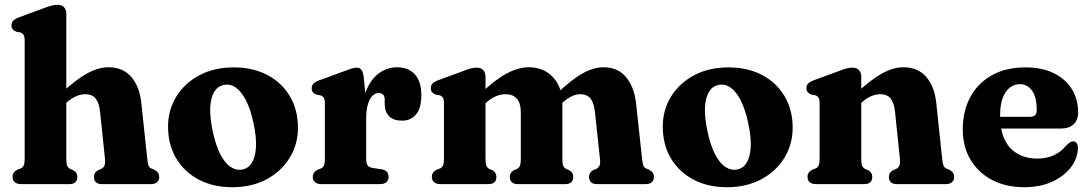

<svg xmlns="http://www.w3.org/2000/svg" viewBox="-20 -769 4552 802"><path d="M257 -711.5V-106Q257 -85 260.8 -76.5Q264.5 -68 273 -63.5L286 -58Q303 -48.5 303 -30.5Q303 0 269.5 0H68Q50.5 0 41.5 -8Q32.5 -16 32.5 -30Q32.5 -40.5 37.8 -48Q43 -55.5 53.5 -60.5L67 -65.5Q75 -69.5 79 -77.8Q83 -86 83 -106V-600.5Q83 -617 78.2 -623.8Q73.5 -630.5 65 -633.5L48 -636.5Q38 -640.5 33 -646.8Q28 -653 28 -663Q28 -674.5 34.8 -682Q41.5 -689.5 58 -696L159 -733.5Q180.5 -741.5 194 -745.2Q207.5 -749 221 -749Q238.5 -749 247.8 -738.5Q257 -728 257 -711.5ZM240.5 -325 212 -357 232 -376Q296.5 -436.5 343.8 -462.2Q391 -488 432.5 -488Q494.5 -488 529.2 -446.8Q564 -405.5 570.5 -337L595 -106.5Q597 -86.5 600.2 -78Q603.5 -69.5 611.5 -65.5L624 -60.5Q634.5 -55 639.8 -47.8Q645 -40.5 645 -30Q645 -16 636.2 -8Q627.5 0 610 0H406Q372.5 0 372.5 -30.5Q372.5 -48.5 389.5 -58L403 -63.5Q411.5 -68 416 -76.5Q420.5 -85 418.5 -106L398 -302.5Q394 -339 379.8 -357.2Q365.5 -375.5 336 -375.5Q318.5 -375.5 299 -367.5Q279.5 -359.5 259 -341.5Z M956.5 -487.5Q1036.5 -487.5 1096.8 -455.8Q1157 -424 1190.8 -367.2Q1224.5 -310.5 1224.5 -235.5Q1224.5 -165.5 1189.5 -109Q1154.5 -52.5 1093 -19.8Q1031.5 13 950 13Q870 13 809.8 -19Q749.5 -51 715.8 -108Q682 -165 682 -240Q682 -310 716.8 -366Q751.5 -422 813.2 -454.8Q875 -487.5 956.5 -487.5ZM993 -61Q1018 -66 1032.5 -89.8Q1047 -113.5 1049.2 -155Q1051.5 -196.5 1039 -254.5Q1026.5 -313 1007.2 -350.2Q988 -387.5 964.2 -403.8Q940.5 -420 914.5 -414Q890 -409.5 875.2 -386Q860.5 -362.5 858.2 -321.2Q856 -280 868.5 -221Q881 -162 900.2 -124.8Q919.5 -87.5 943.2 -71.8Q967 -56 993 -61Z M1489.5 -265Q1489.5 -340 1509.5 -389.5Q1529.5 -439 1563.5 -463.5Q1597.5 -488 1638 -488Q1686 -488 1713 -458.2Q1740 -428.5 1740 -371.5Q1740 -317 1717.8 -291Q1695.5 -265 1660 -265Q1624 -265 1605.8 -283Q1587.5 -301 1587 -332.5V-352Q1587 -366.5 1580.5 -373.5Q1574 -380.5 1561.5 -380.5Q1548 -380.5 1536 -369Q1524 -357.5 1516.8 -333.5Q1509.5 -309.5 1509.5 -272.5ZM1499.5 -446.5 1509.5 -338.5V-106Q1509.5 -88 1515.2 -79Q1521 -70 1536.5 -67.5L1575 -61.5Q1589.5 -59 1596.2 -51Q1603 -43 1603 -30Q1603 -16 1593.8 -8Q1584.5 0 1567 0H1322Q1305 0 1295.8 -8Q1286.5 -16 1286.5 -30Q1286.5 -40.5 1291.8 -47.8Q1297 -55 1307.5 -60.5L1321 -65.5Q1329 -69.5 1333 -77.8Q1337 -86 1337 -106V-337Q1337 -354 1332.5 -360.8Q1328 -367.5 1319 -370.5L1302 -373.5Q1292.5 -377 1287.2 -383.5Q1282 -390 1282 -400Q1282 -411.5 1289 -419.2Q1296 -427 1312 -433L1412 -469.5Q1435.5 -478.5 1448.5 -482.5Q1461.5 -486.5 1470 -486.5Q1482.5 -486.5 1489.5 -477.5Q1496.5 -468.5 1499.5 -446.5Z M2008 -449V-106Q2008 -85 2011.8 -76.5Q2015.5 -68 2023.5 -63.5L2037 -58Q2053.5 -48.5 2053.5 -30.5Q2053.5 0 2020 0H1819.5Q1802 0 1793 -8Q1784 -16 1784 -30Q1784 -40.5 1789.2 -48Q1794.5 -55.5 1805 -60.5L1818.5 -65.5Q1826.5 -69.5 1830.5 -77.8Q1834.5 -86 1834.5 -106V-337.5Q1834.5 -354.5 1830 -361.2Q1825.5 -368 1816.5 -371L1799.5 -374Q1789.5 -378 1784.5 -384.2Q1779.5 -390.5 1779.5 -400.5Q1779.5 -412 1786.2 -419.5Q1793 -427 1809.5 -433.5L1910 -470.5Q1931 -479 1944.8 -482.8Q1958.5 -486.5 1972 -486.5Q1989 -486.5 1998.5 -476Q2008 -465.5 2008 -449ZM1993 -324.5 1964 -356.5 1984.5 -376Q2049.5 -437.5 2098 -462.8Q2146.5 -488 2188.5 -488Q2252 -488 2290.5 -446Q2329 -404 2329 -334.5V-106Q2329 -85 2332.8 -76.5Q2336.5 -68 2345 -63.5L2357.5 -58Q2374.5 -48.5 2374.5 -30.5Q2374.5 0 2340.5 0H2143.5Q2109.5 0 2109.5 -30.5Q2109.5 -48.5 2126.5 -58L2139.5 -63.5Q2148.5 -68 2152 -76.8Q2155.5 -85.5 2155.5 -106.5V-301Q2155.5 -338 2138.8 -356.8Q2122 -375.5 2092.5 -375.5Q2073 -375.5 2052.8 -367.5Q2032.5 -359.5 2011.5 -341ZM2312.5 -325 2283.5 -357 2304 -376Q2366.5 -436 2412.8 -462Q2459 -488 2500 -488Q2561 -488 2595.2 -446.8Q2629.5 -405.5 2637 -336.5L2662 -106Q2664 -86 2667.2 -77.8Q2670.5 -69.5 2678.5 -65.5L2690.5 -60.5Q2701 -55 2706.2 -47.8Q2711.5 -40.5 2711.5 -30Q2711.5 -16 2702.8 -8Q2694 0 2676.5 0H2474Q2440.5 0 2440.5 -30.5Q2440.5 -48.5 2457 -58L2470.5 -63.5Q2479 -68 2483.8 -76.8Q2488.5 -85.5 2486 -106.5L2465 -302Q2461 -338.5 2446.8 -357Q2432.5 -375.5 2404 -375.5Q2387 -375.5 2369 -367.2Q2351 -359 2331 -341.5Z M3023 -487.5Q3103 -487.5 3163.2 -455.8Q3223.5 -424 3257.2 -367.2Q3291 -310.5 3291 -235.5Q3291 -165.5 3256 -109Q3221 -52.5 3159.5 -19.8Q3098 13 3016.5 13Q2936.5 13 2876.2 -19Q2816 -51 2782.2 -108Q2748.5 -165 2748.5 -240Q2748.5 -310 2783.2 -366Q2818 -422 2879.8 -454.8Q2941.5 -487.5 3023 -487.5ZM3059.5 -61Q3084.5 -66 3099 -89.8Q3113.5 -113.5 3115.8 -155Q3118 -196.5 3105.5 -254.5Q3093 -313 3073.8 -350.2Q3054.5 -387.5 3030.8 -403.8Q3007 -420 2981 -414Q2956.5 -409.5 2941.8 -386Q2927 -362.5 2924.8 -321.2Q2922.5 -280 2935 -221Q2947.5 -162 2966.8 -124.8Q2986 -87.5 3009.8 -71.8Q3033.5 -56 3059.5 -61Z M3577.5 -449V-106Q3577.5 -85 3581.2 -76.5Q3585 -68 3593.5 -63.5L3606.5 -58Q3623.5 -48.5 3623.5 -30.5Q3623.5 0 3590 0H3388.5Q3371 0 3362 -8Q3353 -16 3353 -30Q3353 -40.5 3358.2 -48Q3363.5 -55.5 3374 -60.5L3387.5 -65.5Q3395.5 -69.5 3399.5 -77.8Q3403.5 -86 3403.5 -106V-338Q3403.5 -354.5 3399 -361.2Q3394.5 -368 3385.5 -371L3368.5 -374Q3359 -378 3353.8 -384.2Q3348.5 -390.5 3348.5 -400.5Q3348.5 -412 3355.2 -419.5Q3362 -427 3378.5 -433.5L3479.5 -470.5Q3501 -479 3514.5 -482.8Q3528 -486.5 3541.5 -486.5Q3559 -486.5 3568.2 -476Q3577.5 -465.5 3577.5 -449ZM3561.5 -325 3532.5 -357 3552.5 -376Q3617 -436 3664.2 -462Q3711.5 -488 3753 -488Q3815 -488 3849.8 -446.8Q3884.5 -405.5 3891 -337L3915.5 -106.5Q3917.5 -86.5 3920.8 -78Q3924 -69.5 3932 -65.5L3944.5 -60.5Q3955 -55 3960.2 -47.8Q3965.5 -40.5 3965.5 -30Q3965.5 -16 3956.8 -8Q3948 0 3930.5 0H3726.5Q3693 0 3693 -30.5Q3693 -48.5 3710 -58L3723.5 -63.5Q3732 -68 3736.5 -76.5Q3741 -85 3739 -106L3718.5 -302.5Q3714.5 -339.5 3700.2 -357.5Q3686 -375.5 3656.5 -375.5Q3639 -375.5 3619.5 -367.5Q3600 -359.5 3579.5 -341Z M4483.5 -300.5Q4483.5 -267.5 4464.5 -249.8Q4445.5 -232 4410.5 -232H4114.5V-281H4281.5Q4310.5 -281 4310.5 -308.5Q4310.5 -364 4290.5 -390.8Q4270.5 -417.5 4240.5 -417.5Q4217 -417.5 4198 -403Q4179 -388.5 4168.2 -359.5Q4157.5 -330.5 4157.5 -287Q4157.5 -196 4199.8 -151.2Q4242 -106.5 4312.5 -106.5Q4351 -106.5 4381.8 -120.5Q4412.5 -134.5 4433.5 -161Q4444.5 -171.5 4451 -175.2Q4457.5 -179 4464 -178.5Q4472 -178.5 4477.2 -171.2Q4482.5 -164 4482.5 -151Q4481.5 -107.5 4453.2 -70.2Q4425 -33 4375 -10Q4325 13 4258 13Q4182 13 4124.2 -17.2Q4066.5 -47.5 4034 -101.8Q4001.5 -156 4001.5 -228Q4001.5 -304 4032.5 -362.5Q4063.5 -421 4122.2 -454.2Q4181 -487.5 4264 -487.5Q4333.5 -487.5 4382.5 -463Q4431.5 -438.5 4457.5 -396Q4483.5 -353.5 4483.5 -300.5Z"/></svg>

Font: Fraunces 28pt Soft Wonky
Style: Bold
Weight: 700
Version: Version 1.000;[b76b70a41]